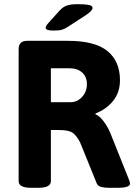

<svg xmlns="http://www.w3.org/2000/svg" viewBox="-20 -895 650 917"><path d="M236 -749Q198 -749 198 -762Q198 -766 201 -771.5Q204 -777 211 -785L265 -845Q281 -862 299 -868.5Q317 -875 351 -875Q386 -875 404 -871.5Q422 -868 422 -857Q422 -844 392 -824L306 -768Q290 -757 276 -753Q262 -749 236 -749ZM129 2Q69 2 69 -30V-660Q69 -700 109 -700H304Q434 -700 493.5 -651Q553 -602 553 -512Q553 -454 520.5 -413.5Q488 -373 436 -353V-349Q455 -342 475 -315.5Q495 -289 508 -257L596 -37Q601 -24 601 -18Q601 2 541 2H500Q478 2 462.5 -2.5Q447 -7 442 -19L363 -214Q348 -244 329.5 -259Q311 -274 262 -274H223V-30Q223 2 163 2ZM223 -407H318Q349 -407 372 -432Q395 -457 395 -493Q395 -528 372.5 -548.5Q350 -569 311 -569H223Z"/></svg>

Font: Asap
Style: Bold
Weight: 700
Designer: Pablo Cosgaya
Foundry: Omnibus-Type
Version: Version 3.001; ttfautohint (v1.8.3)